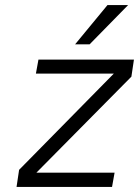

<svg xmlns="http://www.w3.org/2000/svg" viewBox="-20 -734 546 754"><path d="M483 -714 332 -560H275L402 -714ZM131 -500H506L496 -433L123 -56H430L420 0H45L55 -67L427 -445H121Z"/></svg>

Font: Overused Grotesk Book
Style: Italic
Weight: 350
Italic angle: -10°
Version: Version 0.003